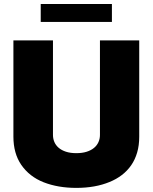

<svg xmlns="http://www.w3.org/2000/svg" viewBox="-20 -929 762 958"><path d="M360.8 8.5Q269.2 8.5 197.8 -19.5Q126.4 -47.6 85.6 -107.2Q46.9 -164.1 46.9 -247.2V-727.3H244.3V-255.7Q244.3 -237.2 251.2 -220.7Q258.2 -204.2 272.5 -191.8Q286.9 -179.3 308.9 -172.1Q331 -164.8 360.8 -164.8Q389.9 -164.8 411.9 -171.7Q433.9 -178.6 448.9 -190.9Q463.8 -203.1 471.2 -219.8Q478.7 -236.5 478.7 -255.7V-727.3H674.7V-247.2Q674.7 -203.8 664.4 -168.3Q654.1 -132.8 634.8 -104.8Q615.4 -76.7 588.1 -55.8Q560.7 -34.8 526.6 -21Q455.3 8.5 360.8 8.5ZM538.4 -819.6H183.2V-909.1H538.4Z"/></svg>

Font: Linik Sans Black
Style: Regular
Weight: 900
Designer: Fonts by Rasmus Andersson / Changes by Cristiano Sobral with parts from Marc Monis
Foundry: rsms
Version: Version 3.020; ttfautohint (v1.6)